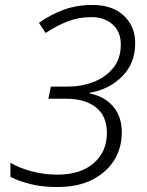

<svg xmlns="http://www.w3.org/2000/svg" viewBox="-20 -744 591 774"><path d="M210 10Q151 10 104.5 -1.5Q58 -13 22 -31V-88Q55 -68 105.5 -54Q156 -40 211 -40Q305 -40 358 -86.5Q411 -133 411 -208Q411 -276 367 -311Q323 -346 247 -346H175L185 -395H257Q309 -395 357 -413.5Q405 -432 436 -469.5Q467 -507 467 -565Q467 -616 434 -645.5Q401 -675 348 -675Q298 -675 253.5 -658Q209 -641 164 -611L137 -652Q182 -684 235 -704Q288 -724 353 -724Q433 -724 479 -681Q525 -638 525 -570Q525 -489 473 -436.5Q421 -384 342 -370V-367Q400 -356 435.5 -315.5Q471 -275 471 -210Q471 -149 441 -99.5Q411 -50 353 -20Q295 10 210 10Z"/></svg>

Font: Noto Sans Light
Style: Italic
Weight: 300
Italic angle: -12°
Designer: Monotype Design Team
Foundry: Monotype Imaging Inc.
Version: Version 2.013; ttfautohint (v1.8.4.7-5d5b)